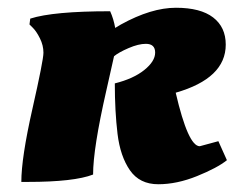

<svg xmlns="http://www.w3.org/2000/svg" viewBox="-20 -463 605 495"><path d="M356 -350Q337 -350 311.5 -339Q286 -328 274 -318Q270 -299 254 -229Q220 -80 220 -13Q171 6 52 6H35Q35 -56 63.5 -182Q92 -308 92 -327Q92 -346 83 -364Q74 -382 65 -391L56 -400L58 -415Q117 -434 264 -434Q273 -414 277 -391L292 -400Q370 -443 433.5 -443Q497 -443 529.5 -418Q562 -393 562 -348Q562 -261 433 -224Q465 -86 495 -86L543 -99L565 -50Q540 -30 488 -9Q436 12 388 12Q340 12 315 -24Q290 -60 283 -118Q276 -176 276 -248Q324 -260 352 -282.5Q380 -305 380 -327.5Q380 -350 356 -350Z"/></svg>

Font: Oleo Script
Style: Bold
Weight: 700
Designer: Soytutype
Foundry: Soytutype
Version: Version 1.002